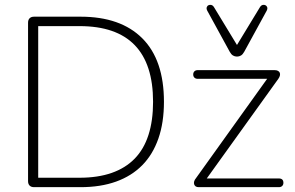

<svg xmlns="http://www.w3.org/2000/svg" viewBox="-20 -774 1219 794"><path d="M121 0Q109 0 102.5 -6.5Q96 -13 96 -25V-680Q96 -692 102.5 -698.5Q109 -705 121 -705H313Q479 -705 568.5 -615.5Q658 -526 658 -353Q658 -267 635 -201Q612 -135 568 -90.5Q524 -46 460 -23Q396 0 313 0ZM138 -39H309Q385 -39 442 -59Q499 -79 537 -118Q575 -157 594 -216Q613 -275 613 -353Q613 -509 537 -587.5Q461 -666 309 -666H138ZM802 0Q794 0 789.5 -3Q785 -6 783 -11.5Q781 -17 783 -24Q785 -31 791 -38L1094 -461V-448H798Q789 -448 784 -453Q779 -458 779 -466Q779 -474 784 -479Q789 -484 798 -484H1115Q1124 -484 1129.5 -481Q1135 -478 1137 -473Q1139 -468 1137.5 -461.5Q1136 -455 1131 -448L825 -22V-36H1133Q1152 -36 1152 -18Q1152 -10 1147 -5Q1142 0 1133 0ZM960 -540Q951 -540 943.5 -544.5Q936 -549 930 -560L837 -730Q833 -738 835 -744Q837 -750 842.5 -752.5Q848 -755 854 -753.5Q860 -752 864 -746L960 -588L1056 -746Q1060 -752 1066 -753.5Q1072 -755 1077.5 -752.5Q1083 -750 1085 -744Q1087 -738 1083 -730L990 -560Q984 -549 976.5 -544.5Q969 -540 960 -540Z"/></svg>

Font: Nunito ExtraLight ExtraLight
Style: Regular
Weight: 250
Version: Version 3.602